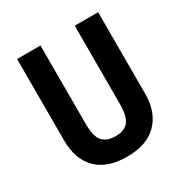

<svg xmlns="http://www.w3.org/2000/svg" viewBox="-166 -901 960 995"><g transform="rotate(-30 313.5 -403.0)"><path d="M556 -277Q556 -168 494 -104.5Q432 -41 312 -41Q195 -41 133 -103Q71 -165 71 -279V-765H211V-299Q211 -219 237 -191Q263 -163 314 -163Q367 -163 391.5 -193Q416 -223 416 -300V-765H556Z"/></g></svg>

Font: Noto Sans Tamil UI Condensed
Style: Bold
Weight: 700
Width: 3
Designer: Jelle Bosma - Monotype Design Team
Foundry: Monotype Imaging Inc.
Version: Version 2.004; ttfautohint (v1.8.4.7-5d5b)